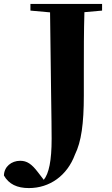

<svg xmlns="http://www.w3.org/2000/svg" viewBox="-111 -767 573 978"><path d="M409 -747H44V-713L144 -704C148 -329 152 -157 152 -60C152 52 138 117 112 149L82 110C50 68 26 52 -8 52C-53 52 -90 82 -91 127C-66 171 -24 191 36 191C142 191 231 128 271 20C303 -45 316 -136 316 -281V-404C316 -505 316 -607 319 -705L409 -713Z"/></svg>

Font: Noto Serif CJK JP Black
Style: Regular
Weight: 900
Designer: Ryoko NISHIZUKA 西塚涼子 (kana & ideographs); Frank Grießhammer (Latin, Greek & Cyrillic); Wenlong ZHANG 张文龙 (bopomofo); San
Foundry: Adobe Systems Incorporated
Version: Version 1.001;PS 1.001;hotconv 16.6.54;makeotf.lib2.5.65590